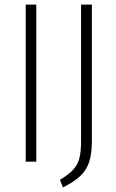

<svg xmlns="http://www.w3.org/2000/svg" viewBox="-20 -704 506 836"><path d="M138 -684V0H92V-684ZM380 -90Q380 -34 368 2Q356 38 329 63Q302 88 254 112L241 79Q279 56 298.5 35Q318 14 325.5 -14.5Q333 -43 333 -92V-684H380Z"/></svg>

Font: Fira Sans Extra Condensed ExtraLight
Style: Regular
Weight: 275
Width: 1
Designer: Carrois Corporate & Edenspiekermann AG
Foundry: Carrois Corporate GbR & Edenspiekermann AG
Version: Version 4.203